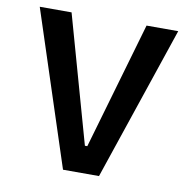

<svg xmlns="http://www.w3.org/2000/svg" viewBox="-76 -735 804 810"><g transform="rotate(10 326.5 -330.0)"><path d="M245.9 0 29.9 -660H166.2L334.6 -61.1L245.9 -115.6H389.6L313.2 -59.1L487.4 -660H623.1L400.1 0Z"/></g></svg>

Font: Cairo
Style: Regular
Weight: 400
Designer: Mohamed Gaber, Accademia di Belle Arti di Urbino
Foundry: Kief Type Foundry, Accademia di Belle Arti di Urbino
Version: Version 3.120